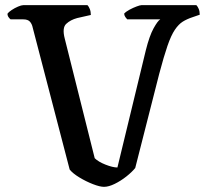

<svg xmlns="http://www.w3.org/2000/svg" viewBox="-20 -724 794 744"><path d="M383 0Q367 0 340 -10.5Q313 -21 287.5 -36.5Q262 -52 250 -67L107 -616Q104 -631 96 -640Q88 -649 70 -649H21Q18 -651 13.5 -657Q9 -663 9 -671Q13 -677 25 -685Q37 -693 50 -698.5Q63 -704 70 -704H319Q324 -699 328 -689Q332 -679 332 -666L279 -654Q253 -647 236.5 -631.5Q220 -616 231 -574L347 -111Q361 -97 389 -86Q417 -75 435 -75L545 -529Q559 -585 575 -614Q591 -643 601 -649H473Q470 -652 466 -657.5Q462 -663 461 -671Q468 -679 482 -686.5Q496 -694 509.5 -699Q523 -704 528 -704H741Q746 -699 750 -689.5Q754 -680 754 -667L725 -657Q704 -650 688 -640Q672 -630 657.5 -608.5Q643 -587 629 -546.5Q615 -506 597 -438L504 -73Q491 -57 469.5 -40Q448 -23 424.5 -11.5Q401 0 383 0Z"/></svg>

Font: Texturina 72pt SemiBold
Style: Regular
Weight: 600
Designer: Guillermo Torres Carreño
Foundry: Omnibus-Type
Version: Version 1.002; ttfautohint (v1.8.3)